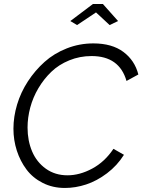

<svg xmlns="http://www.w3.org/2000/svg" viewBox="-20 -930 709 956"><path d="M330.1 -825.2 442.9 -910.2H492.2L567.9 -825.2L525.9 -805.2L458 -868.2L363.8 -805.2ZM46.9 -289.1Q46.9 -348.6 65.2 -409.7Q83.5 -470.7 118.9 -524.9Q154.3 -579.1 201.7 -621.6Q249 -664.1 312.3 -689Q375.5 -713.9 444.8 -713.9Q537.6 -713.9 594.2 -671.6Q650.9 -629.4 668.9 -559.1L609.9 -526.9Q574.2 -650.9 436 -650.9Q377 -650.9 325 -629.6Q272.9 -608.4 235.6 -572.5Q198.2 -536.6 171.1 -490.7Q144 -444.8 130.6 -394.5Q117.2 -344.2 117.2 -294.9Q117.2 -229.5 139.9 -176Q162.6 -122.6 208.5 -89.8Q254.4 -57.1 315.9 -57.1Q377 -57.1 439.2 -90.6Q501.5 -124 544.9 -189L597.2 -159.2Q563.5 -105.5 512.7 -67.1Q461.9 -28.8 408.9 -11.5Q356 5.9 303.2 5.9Q242.2 5.9 192.6 -19.3Q143.1 -44.4 111.8 -86.2Q80.6 -127.9 63.7 -180.2Q46.9 -232.4 46.9 -289.1Z"/></svg>

Font: Rawline
Style: Italic
Weight: 400
Italic angle: -12°
Designer: Matt McInerney, Pablo Impallari, Rodrigo Fuenzalida
Foundry: Matt McInerney, Pablo Impallari, Rodrigo Fuenzalida
Version: Version 4.020;PS 004.020;hotconv 1.0.88;makeotf.lib2.5.64775